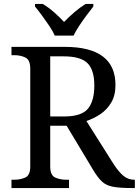

<svg xmlns="http://www.w3.org/2000/svg" viewBox="-20 -951 702 971"><path d="M38 0V-42H51Q84 -42 108.5 -53.5Q133 -65 133 -109V-604Q133 -648 108.5 -660Q84 -672 51 -672H38V-714H307Q564 -714 564 -521Q564 -468 542 -431.5Q520 -395 486.5 -373Q453 -351 417 -339L554 -122Q580 -82 604 -62Q628 -42 659 -42H662V0H648Q586 0 551.5 -6.5Q517 -13 496 -32.5Q475 -52 452 -90L317 -315H234V-109Q234 -65 258.5 -53.5Q283 -42 316 -42H329V0ZM304 -362Q392 -362 424.5 -401Q457 -440 457 -518Q457 -598 422 -632Q387 -666 302 -666H234V-362ZM257 -771Q247 -794 229 -820.5Q211 -847 192 -873Q173 -899 157 -918V-931H196Q225 -914 253.5 -889Q282 -864 304 -840Q327 -864 356 -889Q385 -914 413 -931H452V-918Q437 -899 417.5 -873Q398 -847 380.5 -820.5Q363 -794 352 -771Z"/></svg>

Font: Noto Serif Dives Akuru
Style: Regular
Weight: 400
Designer: Fernando Caro
Foundry: Fernando Caro
Version: Version 2.000; ttfautohint (v1.8.4.7-5d5b)